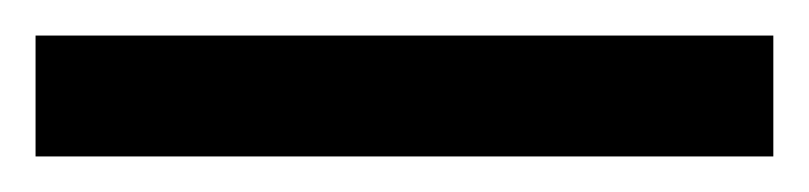

<svg xmlns="http://www.w3.org/2000/svg" viewBox="-22 70 455 108"><path d="M413 158H-2V90H413Z"/></svg>

Font: Noto Sans Balinese
Style: Regular
Weight: 400
Designer: Aditya Bayu, David Williams
Foundry: David Williams
Version: Version 2.003